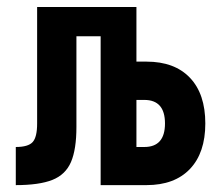

<svg xmlns="http://www.w3.org/2000/svg" viewBox="-20 -538 626 558"><path d="M25.9 0V-110.8Q62 -110.8 75 -125.2Q87.9 -139.6 87.9 -178.7V-517.6H376.5V-358.9H405.8Q487.3 -358.9 532 -312Q576.7 -265.1 576.7 -179.2Q576.7 -93.8 532 -46.9Q487.3 0 405.8 0H272.5V-432.6H202.1V-168.9Q202.1 -104 186.3 -67.1Q170.4 -30.3 132.1 -15.1Q93.8 0 25.9 0ZM376.5 -110.8H399.4Q459.5 -110.8 459.5 -179.2Q459.5 -247.6 399.4 -247.6H376.5Z"/></svg>

Font: Cascadia Mono PL SemiBold
Style: Regular
Weight: 600
Monospace: yes
Designer: Aaron Bell
Foundry: Saja Typeworks
Version: Version 2404.023; ttfautohint (v1.8.4)